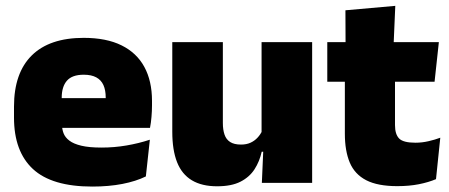

<svg xmlns="http://www.w3.org/2000/svg" viewBox="-20 -640 1571 672"><path d="M303 13Q161.5 13 95.2 -48.5Q29 -110 29 -228.5V-267Q29 -384.5 91.2 -446Q153.5 -507.5 273 -507.5Q352.5 -507.5 405.5 -481.2Q458.5 -455 485.2 -405.8Q512 -356.5 512 -287V-271.5Q512 -251.5 510.2 -230.8Q508.5 -210 505 -192.5H346.5Q348.5 -223 349.2 -250Q350 -277 350 -298.5Q350 -324.5 342 -342.2Q334 -360 317 -369.2Q300 -378.5 273 -378.5Q232.5 -378.5 214.2 -357.5Q196 -336.5 196 -298V-253.5L197 -234.5V-203.5Q197 -188 202.5 -173.5Q208 -159 222.8 -147.8Q237.5 -136.5 264.8 -130Q292 -123.5 335.5 -123.5Q380 -123.5 422.5 -130.8Q465 -138 504.5 -151L490.5 -22.5Q456 -5.5 408.2 3.8Q360.5 13 303 13ZM469.5 -192.5H122.5V-296.5H469.5Z M583 -492.5H760V-209.5Q760 -186 765.8 -169Q771.5 -152 785.5 -143Q799.5 -134 823.5 -134Q842.5 -134 856.8 -140.5Q871 -147 881.2 -158Q891.5 -169 897.5 -182L924.5 -109H896Q888.5 -75 870.8 -47.5Q853 -20 821.5 -4Q790 12 740 12Q686.5 12 651.5 -9Q616.5 -30 599.8 -72.2Q583 -114.5 583 -179ZM895.5 -492.5H1072.5V0H896.5L902 -126.5L895.5 -144.5Z M1370.5 11.5Q1302 11.5 1261.8 -9.2Q1221.5 -30 1204.2 -71Q1187 -112 1187 -172V-436H1362.5V-202Q1362.5 -170 1377 -155.2Q1391.5 -140.5 1434 -140.5Q1457 -140.5 1479.8 -145.8Q1502.5 -151 1521 -158L1506 -13Q1480 -2 1446 4.8Q1412 11.5 1370.5 11.5ZM1501 -354H1125.5V-492.5H1516ZM1357.5 -480.5H1189.5L1189 -604L1363.5 -619.5Z"/></svg>

Font: Anek Malayalam ExtraBold
Style: Regular
Weight: 800
Version: Version 1.003